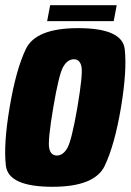

<svg xmlns="http://www.w3.org/2000/svg" viewBox="-23 -712 502 737"><path d="M178.5 5Q9 5 -0.5 -76.2Q-10 -157.5 14 -300Q38 -443.5 76.2 -523.8Q114.5 -604 277 -604Q446.5 -604 455.8 -523.2Q465 -442.5 441.5 -300Q417.5 -157 379.2 -76Q341 5 178.5 5ZM195 -115Q219 -115 235.5 -143.8Q252 -172.5 274 -299.5Q295.5 -427 289.8 -455.8Q284 -484.5 260.5 -484.5Q236.5 -484.5 219.8 -455.8Q203 -427 181.5 -299.5Q160 -172.5 165.8 -143.8Q171.5 -115 195 -115ZM158 -631 169.5 -692H425L413.5 -631Z"/></svg>

Font: Anybody Condensed ExtraBold
Style: Italic
Weight: 800
Width: 3
Italic angle: -10°
Designer: Tyler Finck
Foundry: Etcetera Type Company
Version: Version 1.010; ttfautohint (v1.8.3) -l 8 -r 50 -G 200 -x 14 